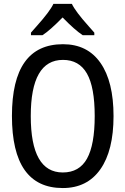

<svg xmlns="http://www.w3.org/2000/svg" viewBox="-20 -951 640 981"><path d="M300.8 9.8Q41 9.8 41 -358.9Q41 -725.1 301.8 -725.1Q426.8 -725.1 493.4 -629.6Q560.1 -534.2 560.1 -357.9Q560.1 -181.6 492.7 -85.9Q425.3 9.8 300.8 9.8ZM300.8 -69.8Q385.3 -69.8 424.6 -140.6Q463.9 -211.4 463.9 -357.9Q463.9 -505.9 424.1 -575.4Q384.3 -645 301.8 -645Q137.2 -645 137.2 -357.9Q137.2 -69.8 300.8 -69.8ZM461.9 -771H402.8Q361.3 -798.3 299.8 -861.8Q234.9 -795.4 196.8 -771H138.2V-784.2Q150.4 -798.3 167 -816.9Q234.9 -892.6 252.9 -931.2H347.2Q365.2 -892.6 433.1 -816.9L461.9 -784.2Z"/></svg>

Font: WenQuanYi Micro Hei Mono
Style: Regular
Weight: 400
Foundry: Ascender Corporation
Version: Version 0.2.0-beta